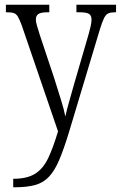

<svg xmlns="http://www.w3.org/2000/svg" viewBox="-20 -556 512 814"><path d="M36 202Q95 202 129 180.5Q163 159 184 115Q205 71 226 1L72 -449Q63 -473 56 -485Q49 -497 38.5 -500.5Q28 -504 8 -504H5V-536H189V-504H183Q153 -504 142.5 -496.5Q132 -489 132 -474Q132 -464 136.5 -448Q141 -432 149 -407L209 -227Q225 -177 238.5 -133Q252 -89 257 -62Q263 -90 273 -124.5Q283 -159 294 -199L356 -412Q361 -430 364.5 -445.5Q368 -461 368 -473Q368 -490 357.5 -497Q347 -504 316 -504H304V-536H472V-504H469Q450 -504 439.5 -499.5Q429 -495 421 -479Q413 -463 403 -430L272 6Q250 78 230.5 123.5Q211 169 187 194Q163 219 128.5 228.5Q94 238 41 238H36Z"/></svg>

Font: Noto Serif Lao Condensed Light
Style: Regular
Weight: 300
Width: 3
Designer: Monotype Design Team
Foundry: Monotype Imaging Inc.
Version: Version 2.003; ttfautohint (v1.8.4.7-5d5b)